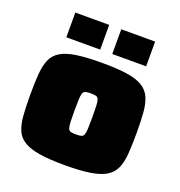

<svg xmlns="http://www.w3.org/2000/svg" viewBox="-129 -811 867 927"><g transform="rotate(20 305.0 -347.0)"><path d="M305 8Q226 8 175.5 0Q125 -8 95 -26Q65 -44 52 -74Q39 -104 35.5 -149Q32 -194 32 -255Q32 -317 35.5 -361.5Q39 -406 52 -436.5Q65 -467 95 -485Q125 -503 175.5 -510.5Q226 -518 305 -518Q383 -518 434 -510.5Q485 -503 514.5 -485Q544 -467 557.5 -436.5Q571 -406 574.5 -361.5Q578 -317 578 -255Q578 -194 574.5 -149Q571 -104 557.5 -74Q544 -44 514.5 -26Q485 -8 434 0Q383 8 305 8ZM304 -150Q322 -150 331.5 -152.5Q341 -155 345 -165Q349 -175 350 -196.5Q351 -218 351 -255Q351 -293 350 -314.5Q349 -336 345 -346Q341 -356 331.5 -358.5Q322 -361 304 -361Q288 -361 278.5 -358.5Q269 -356 265 -346Q261 -336 260 -314.5Q259 -293 259 -255Q259 -218 260 -196.5Q261 -175 265 -165Q269 -155 278.5 -152.5Q288 -150 304 -150ZM101 -575V-702H275V-575ZM337 -575V-702H511V-575Z"/></g></svg>

Font: Saira SemiExpanded Black
Style: Regular
Weight: 900
Width: 6
Designer: Hector Gatti with collaboration of the Omnibus-Type team
Foundry: Omnibus-Type
Version: Version 1.101